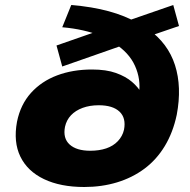

<svg xmlns="http://www.w3.org/2000/svg" viewBox="-20 -737 760 768"><path d="M317 11Q222 11 156 -20.5Q90 -52 61.5 -110.5Q33 -169 48 -250Q62 -319 104 -365.5Q146 -412 208.5 -435.5Q271 -459 348 -459Q405 -459 444 -445Q483 -431 508 -409.5Q533 -388 547 -363H536Q544 -420 520 -473.5Q496 -527 437 -564L489 -562L229 -471L206 -555L378 -615L380 -595Q349 -607 311.5 -615.5Q274 -624 229 -628L265 -717Q349 -710 415 -692Q481 -674 531 -645L488 -653L673 -717L696 -633L576 -592L572 -621Q652 -564 680 -476.5Q708 -389 687 -278Q672 -207 639 -152.5Q606 -98 557.5 -62Q509 -26 448 -7.5Q387 11 317 11ZM341 -134Q377 -134 405 -143.5Q433 -153 451.5 -172.5Q470 -192 476 -218Q485 -265 458 -290.5Q431 -316 375 -316Q339 -316 310.5 -305.5Q282 -295 264 -276Q246 -257 240 -230Q231 -184 258.5 -159Q286 -134 341 -134Z"/></svg>

Font: Nunito Sans 7pt SemiExpanded Black
Style: Italic
Weight: 900
Width: 6
Italic angle: -9°
Designer: Vernon Adams
Foundry: Vernon Adams
Version: Version 3.101;gftools[0.9.27]